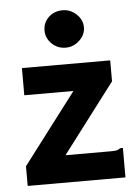

<svg xmlns="http://www.w3.org/2000/svg" viewBox="-51 -727 551 767"><g transform="rotate(-5 225.0 -343.5)"><path d="M29 -79 244 -362H47V-471H401V-387L190 -109H373Q390 -109 397 -111Q404 -113 410 -118H421V0H29ZM229 -537Q196 -537 173 -559.5Q150 -582 150 -612Q150 -644 172.5 -665.5Q195 -687 229 -687Q260 -687 284 -664.5Q308 -642 308 -612Q308 -582 284 -559.5Q260 -537 229 -537Z"/></g></svg>

Font: Inconsolata SemiCondensed Black
Style: Regular
Weight: 900
Width: 4
Monospace: yes
Designer: Raph Levien, Cyreal, Brenton Simpson
Foundry: Raph Levien, Cyreal, Google
Version: Version 3.001; ttfautohint (v1.8.2.53-6de2)